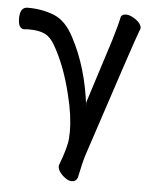

<svg xmlns="http://www.w3.org/2000/svg" viewBox="-77 -540 608 768"><g transform="rotate(5 226.5 -156.5)"><path d="M239 185Q223 185 203 166.5Q183 148 183 131V126Q212 51 214 14L215 -11Q215 -78 194 -160Q167 -272 122 -350Q105 -381 81.5 -393Q58 -405 18 -405Q5 -405 -3 -404Q-27 -404 -27 -446Q-27 -491 4 -491Q62 -491 110 -472Q158 -453 191 -389Q253 -273 271 -119L270 -134L352 -391Q373 -461 377 -484Q380 -498 399 -498Q415 -498 437 -483Q459 -468 461 -450Q461 -445 456 -435Q444 -406 286 74Q277 101 263 168Q257 185 239 185Z"/></g></svg>

Font: LXGW WenKai Lite
Style: Bold
Weight: 700
Designer: LXGW / Fontworks Inc.
Foundry: LXGW / Fontworks Inc.
Version: Version 1.330;April 28, 2024